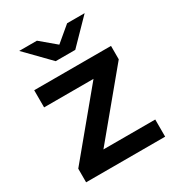

<svg xmlns="http://www.w3.org/2000/svg" viewBox="-166 -788 820 892"><g transform="rotate(-30 244.5 -342.0)"><path d="M459 -92V0H35V-73L305 -399H40V-491H452V-419L181 -92ZM422 -684 299 -558H194L71 -684H166L247 -616L328 -684Z"/></g></svg>

Font: Montserrat Ace
Style: Bold
Weight: 600
Designer: Julieta Ulanovsky
Foundry: Julieta Ulanovsky
Version: Version 1